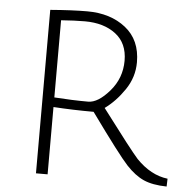

<svg xmlns="http://www.w3.org/2000/svg" viewBox="-49 -701 736 756"><g transform="rotate(5 319.0 -323.0)"><path d="M120 0V-646Q206 -653 266 -653Q358 -653 418 -605.5Q478 -558 478 -470Q478 -411 444 -361Q410 -311 367 -280Q486 -122 514 -91Q571 -32 638 -24L637 7Q581 6 546 -9.5Q511 -25 476.5 -62Q442 -99 325 -261Q244 -261 166 -266V0ZM300 -299Q339 -299 384 -351Q429 -403 429 -472Q429 -541 382 -577Q335 -613 260 -613Q220 -613 166 -609V-304Q238 -299 300 -299Z"/></g></svg>

Font: Julius Sans One
Style: Regular
Weight: 400
Designer: Luciano Vergara
Foundry: LatinoType
Version: Version 1.001